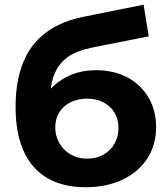

<svg xmlns="http://www.w3.org/2000/svg" viewBox="-20 -782 713 814"><path d="M342.4 11.8Q276.4 11.8 222.1 -7.7Q167.8 -27.2 128.3 -68.5Q88.9 -109.8 67.5 -174.7Q46.1 -239.6 46.1 -330.4Q46.1 -393.6 57.1 -446.8Q68.1 -500 90.2 -543.5Q112.3 -587 146.8 -620.3Q181.3 -653.6 227.7 -676.1Q274 -698.7 333.2 -710.7L588.9 -762.2L610.5 -627.8L384.1 -583.2Q363.9 -579.2 338.5 -572.5Q313.1 -565.8 287.5 -552.7Q262 -539.6 240.5 -516.2Q219 -492.9 206.1 -455.6Q193.3 -418.4 193.3 -363.3Q193.3 -346.5 194.6 -337.3Q195.9 -328.1 197.2 -317.9Q198.5 -307.7 198.5 -286.9L148.8 -336.3Q170.6 -382.5 205.1 -415.6Q239.6 -448.6 285.5 -466.5Q331.4 -484.4 386.8 -484.4Q463.2 -484.4 520.6 -453.5Q578 -422.6 609.9 -368Q641.8 -313.4 641.8 -243.4Q641.8 -166.8 604.1 -109.4Q566.3 -52 498.8 -20.1Q431.3 11.8 342.4 11.8ZM350 -109.4Q389.3 -109.4 419.1 -126.6Q449 -143.8 465.7 -173.5Q482.4 -203.1 482.4 -239.6Q482.4 -276.5 465.7 -304.1Q449 -331.8 418.9 -347.8Q388.9 -363.8 348.8 -363.8Q309.5 -363.8 278.9 -348.4Q248.4 -333 231.3 -305.8Q214.3 -278.7 214.3 -242.6Q214.3 -205.7 231.6 -175.3Q249 -144.8 279.5 -127.1Q310.1 -109.4 350 -109.4Z"/></svg>

Font: Montserrat Alternates Thin
Style: Regular
Weight: 100
Designer: Julieta Ulanovsky
Foundry: Julieta Ulanovsky
Version: Version 9.000